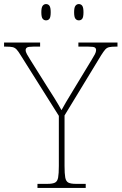

<svg xmlns="http://www.w3.org/2000/svg" viewBox="-31 -923 597 943"><path d="M153 0V-20H202Q227 -20 239 -26Q251 -32 254.5 -51Q258 -70 258 -108V-354L71 -651Q59 -671 50.5 -680Q42 -689 31 -691.5Q20 -694 -2 -694H-11V-714H166V-694H133Q108 -694 101.5 -689.5Q95 -685 95 -677Q95 -668 101.5 -656.5Q108 -645 118 -629L197 -503Q217 -472 236 -441.5Q255 -411 271 -382Q279 -397 292.5 -420Q306 -443 325 -474L419 -629Q429 -645 435 -656.5Q441 -668 441 -677Q441 -685 435 -689.5Q429 -694 403 -694H354V-714H546V-694H538Q517 -694 505.5 -691.5Q494 -689 486 -680Q478 -671 466 -652L286 -356V-108Q286 -70 289.5 -51Q293 -32 305 -26Q317 -20 342 -20H390V0ZM356 -823Q346 -823 339.5 -831Q333 -839 333 -863Q333 -886 339.5 -894.5Q346 -903 356 -903Q367 -903 373 -894.5Q379 -886 379 -863Q379 -839 373 -831Q367 -823 356 -823ZM195 -823Q185 -823 178.5 -831Q172 -839 172 -863Q172 -886 178.5 -894.5Q185 -903 195 -903Q206 -903 212 -894.5Q218 -886 218 -863Q218 -839 212 -831Q206 -823 195 -823Z"/></svg>

Font: Noto Serif Kannada Thin
Style: Regular
Weight: 250
Version: Version 2.003